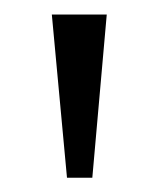

<svg xmlns="http://www.w3.org/2000/svg" viewBox="-20 -734 221 266"><path d="M127.9 -713.9 107.9 -487.8H72.8L51.8 -713.9Z"/></svg>

Font: Koh Santepheap Light
Style: Regular
Weight: 300
Designer: Danh Hong
Version: Version 2.002; ttfautohint (v1.8.3)